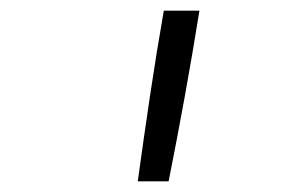

<svg xmlns="http://www.w3.org/2000/svg" viewBox="-20 -792 540 361"><path d="M239 -451Q250 -531 262 -611.5Q274 -692 288 -772H355Q342 -691 327.5 -611Q313 -531 297 -451Z"/></svg>

Font: Iosevka Slab Light Oblique
Style: Regular
Weight: 300
Italic angle: -9°
Monospace: yes
Designer: Belleve Invis
Foundry: Belleve Invis
Version: Version 11.1.1; ttfautohint (v1.8.3)